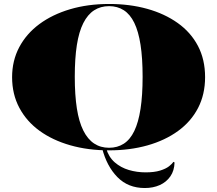

<svg xmlns="http://www.w3.org/2000/svg" viewBox="-20 -743 1095 968"><path d="M495 5H515Q528 49 558.5 75.5Q589 102 629.5 114Q670 126 714 126Q758 126 787 117Q816 108 832 95.5Q848 83 854 73L860 76Q859 117 839 146Q819 175 785.5 190Q752 205 710 205Q626 205 572 150Q518 95 495 5ZM530 -723Q634 -723 722 -698.5Q810 -674 876 -627Q942 -580 978 -511.5Q1014 -443 1014 -354Q1014 -267 978.5 -198.5Q943 -130 877.5 -82.5Q812 -35 723.5 -10Q635 15 530 15Q424 15 334.5 -10.5Q245 -36 179.5 -83.5Q114 -131 77.5 -199.5Q41 -268 41 -354Q41 -437 77 -505Q113 -573 178.5 -621.5Q244 -670 333.5 -696.5Q423 -723 530 -723ZM530 -712Q487 -712 454.5 -691Q422 -670 400 -626.5Q378 -583 367.5 -516Q357 -449 357 -356Q357 -264 367.5 -196.5Q378 -129 400 -85Q422 -41 454.5 -19.5Q487 2 530 2Q572 2 604 -18.5Q636 -39 657 -82.5Q678 -126 688.5 -194Q699 -262 699 -356Q699 -450 688.5 -517.5Q678 -585 657 -628Q636 -671 604 -691.5Q572 -712 530 -712Z"/></svg>

Font: Kalnia SemiExpanded SemiBold
Style: Regular
Weight: 600
Width: 6
Designer: Frida Medrano
Foundry: Frida Medrano
Version: Version 1.105